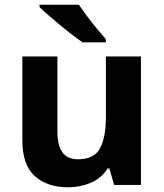

<svg xmlns="http://www.w3.org/2000/svg" viewBox="-20 -786 697 816"><path d="M579 -546V0H465L445 -70H437Q411 -28 365.5 -9Q320 10 269 10Q181 10 128 -37.5Q75 -85 75 -190V-546H224V-227Q224 -169 245 -139Q266 -109 312 -109Q380 -109 405 -155.5Q430 -202 430 -289V-546ZM315 -766Q330 -744 350.5 -716.5Q371 -689 392.5 -663.5Q414 -638 430 -619V-606H331Q312 -619 286.5 -638.5Q261 -658 234.5 -680Q208 -702 185 -722Q162 -742 148 -756V-766Z"/></svg>

Font: Noto Sans Adlam Unjoined
Style: Bold
Weight: 700
Version: Version 3.001